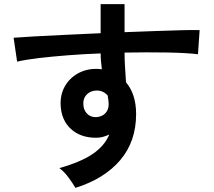

<svg xmlns="http://www.w3.org/2000/svg" viewBox="-20 -842 1040 931"><path d="M346 69Q334 49 314 21Q294 -7 268 -27Q374 -57 431 -96.5Q488 -136 510 -190Q478 -174 446 -174Q370 -174 323.5 -217Q277 -260 274 -333Q272 -383 294 -422.5Q316 -462 356 -485Q396 -508 447 -508Q455 -508 461 -507.5Q467 -507 474 -506Q472 -524 470 -543Q468 -562 468 -583Q387 -580 310 -574Q233 -568 169 -560.5Q105 -553 63 -543L46 -659Q82 -662 147 -665.5Q212 -669 295.5 -673Q379 -677 468 -681V-822H584V-686Q662 -689 733 -691.5Q804 -694 860 -695.5Q916 -697 948 -696L940 -579Q882 -586 786.5 -587.5Q691 -589 584 -587Q584 -551 586.5 -514Q589 -477 591 -443Q640 -385 640 -289Q640 -156 563 -65.5Q486 25 346 69ZM447 -274Q475 -276 491 -293Q507 -310 507 -337Q507 -346 505.5 -356.5Q504 -367 502 -379Q481 -403 449 -403Q421 -403 402 -385Q383 -367 384 -339Q384 -310 401.5 -291.5Q419 -273 447 -274Z"/></svg>

Font: Zen Kaku Gothic New
Style: Bold
Weight: 700
Designer: Yoshimichi Ohira
Foundry: Positype
Version: Version 1.002